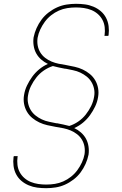

<svg xmlns="http://www.w3.org/2000/svg" viewBox="-20 -843 640 1006"><path d="M222 143Q198 143 175 140Q152 137 130.5 128Q109 119 92 104.5Q75 90 64.5 70Q54 50 51 26.5Q48 3 51 -20Q52 -21 52 -22.5Q52 -24 52 -25H73Q73 -24 72.5 -23Q72 -22 72 -21Q69 0 71.5 21Q74 42 83.5 59.5Q93 77 108 90Q123 103 141.5 110.5Q160 118 180.5 121Q201 124 222 124Q245 124 267.5 120.5Q290 117 311.5 107.5Q333 98 352 83Q371 68 385 49Q399 30 409 8.5Q419 -13 423 -35Q426 -56 422.5 -75.5Q419 -95 409 -111.5Q399 -128 383.5 -140Q368 -152 350 -159.5Q332 -167 312.5 -171Q293 -175 273 -178Q273 -178 273 -178Q273 -178 273 -178Q251 -182 228.5 -187Q206 -192 186 -201.5Q166 -211 149 -225Q132 -239 121 -258Q110 -277 106 -299.5Q102 -322 106 -345Q110 -371 121.5 -395Q133 -419 148.5 -440.5Q164 -462 185 -479.5Q206 -497 231 -508Q212 -517 196 -531Q180 -545 170 -563Q160 -581 156.5 -603Q153 -625 156 -647Q161 -672 171.5 -695.5Q182 -719 197.5 -740Q213 -761 234.5 -777.5Q256 -794 279.5 -804.5Q303 -815 328 -819Q353 -823 378 -823Q402 -823 425 -820Q448 -817 469.5 -808Q491 -799 508 -784.5Q525 -770 535.5 -750Q546 -730 549 -706.5Q552 -683 549 -660Q548 -659 548 -657.5Q548 -656 548 -655H527Q527 -656 527.5 -657Q528 -658 528 -659Q531 -680 528.5 -701Q526 -722 516.5 -739.5Q507 -757 492 -770Q477 -783 458.5 -790.5Q440 -798 419.5 -801Q399 -804 378 -804Q355 -804 332.5 -800.5Q310 -797 288.5 -787.5Q267 -778 248 -763Q229 -748 215 -729Q201 -710 191 -688.5Q181 -667 177 -645Q174 -624 177.5 -604.5Q181 -585 191 -568.5Q201 -552 216.5 -540Q232 -528 250 -520.5Q268 -513 287.5 -509Q307 -505 327 -502Q327 -502 327 -502Q327 -502 327 -502Q349 -498 371.5 -493Q394 -488 414 -478.5Q434 -469 451 -455Q468 -441 479 -422Q490 -403 494 -380.5Q498 -358 494 -335Q490 -309 478.5 -285Q467 -261 451.5 -239.5Q436 -218 415 -200.5Q394 -183 369 -172Q388 -163 404 -149Q420 -135 430 -117Q440 -99 443.5 -77Q447 -55 444 -33Q439 -8 428.5 15.5Q418 39 402.5 60Q387 81 365.5 97.5Q344 114 320.5 124.5Q297 135 272 139Q247 143 222 143ZM343 -183Q368 -191 390.5 -206.5Q413 -222 429.5 -243Q446 -264 457.5 -287.5Q469 -311 473 -336Q477 -357 473 -377Q469 -397 459 -413.5Q449 -430 434 -442Q419 -454 401 -462.5Q383 -471 363 -475Q343 -479 324 -483H323Q322 -483 322 -483Q322 -483 322 -483H320Q304 -486 288 -489.5Q272 -493 257 -497Q232 -489 209.5 -473.5Q187 -458 170.5 -437Q154 -416 142.5 -392.5Q131 -369 127 -344Q123 -323 127 -303Q131 -283 141 -266.5Q151 -250 166 -238Q181 -226 199 -217.5Q217 -209 237 -205Q257 -201 276 -197H277Q278 -197 278 -197Q278 -197 278 -197H280Q296 -194 312 -190.5Q328 -187 343 -183Z"/></svg>

Font: Iosevka Etoile Thin Oblique
Style: Regular
Weight: 100
Italic angle: -9°
Designer: Belleve Invis
Foundry: Belleve Invis
Version: Version 15.5.2; ttfautohint (v1.8.4)